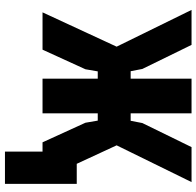

<svg xmlns="http://www.w3.org/2000/svg" viewBox="-29 -624 808 790"><g transform="rotate(90 375.0 -229.0)"><path d="M485 -176.5 476.3 -227.2H436.4V-362.6H477L486.3 -410.7L585.3 -613.1H729.2L578 -304.9L719.2 0H565.6ZM172 -304.9 20.8 -613.1H164.7L263.7 -410.7L273 -362.6H313.6V-227.2H273.7L265 -176.5L184.4 0H30.8ZM303.6 -613.1H446.4V0H303.6ZM603.7 0H606.8V-140.8H736.6V154.6H603.7Z"/></g></svg>

Font: Martian Mono VF sWd Rg
Style: Regular
Weight: 400
Width: 6
Monospace: yes
Designer: Roman Shamin
Foundry: Evil Martians
Version: Version 1.100